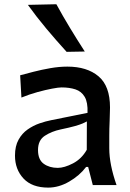

<svg xmlns="http://www.w3.org/2000/svg" viewBox="-20 -856 601 888"><path d="M203.1 11.7Q127.9 11.7 88.6 -30.5Q49.3 -72.8 49.3 -136.2Q49.3 -180.2 65.7 -209.7Q82 -239.3 107.9 -257.3Q133.8 -275.4 162.8 -285.4Q191.9 -295.4 217.3 -300.3L384.8 -334Q386.7 -382.8 371.6 -408.2Q356.4 -433.6 328.9 -442.6Q301.3 -451.7 264.6 -451.7Q250.5 -451.7 220.7 -446Q190.9 -440.4 153.6 -430.2Q116.2 -419.9 79.1 -404.8L73.2 -507.8Q98.6 -514.6 135.5 -524.2Q172.4 -533.7 213.1 -540.8Q253.9 -547.9 291.5 -547.9Q382.3 -547.9 435.5 -503.2Q488.8 -458.5 488.8 -358.9Q488.8 -334 487.1 -297.1Q485.4 -260.3 485.4 -227.1V-169.4Q485.4 -96.2 519 0H409.2L387.7 -84H378.4Q348.1 -43.9 300 -16.1Q252 11.7 203.1 11.7ZM247.1 -79.6Q277.3 -79.6 317.4 -100.3Q357.4 -121.1 381.3 -163.1L381.8 -294.4Q374 -290 361.6 -284.7Q349.1 -279.3 325.7 -272.7Q302.2 -266.1 260.3 -257.3Q218.8 -248.5 187.3 -228Q155.8 -207.5 155.8 -162.1Q155.8 -117.7 182.1 -98.6Q208.5 -79.6 247.1 -79.6ZM288.1 -616.2Q239.7 -669.4 194.3 -723.6Q148.9 -777.8 108.9 -833.5L240.7 -836.4Q270.5 -781.7 303.5 -727.3Q336.4 -672.9 372.1 -617.7Z"/></svg>

Font: Pinar DS4-Medium
Style: Regular
Weight: 500
Designer: Amin Abedi
Version: Version 2.000